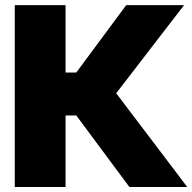

<svg xmlns="http://www.w3.org/2000/svg" viewBox="-20 -748 769 768"><path d="M39.1 0V-727.5H242.2V-458H285.2L484.9 -727.5H716.3L444.8 -375L729 0H497.6L285.2 -286.1H242.2V0Z"/></svg>

Font: Inter Display Black
Style: Regular
Weight: 900
Designer: Rasmus Andersson
Foundry: rsms
Version: Version 4.000;git-a52131595